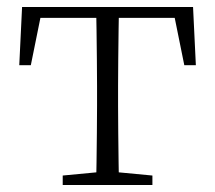

<svg xmlns="http://www.w3.org/2000/svg" viewBox="-20 -528 614 548"><path d="M35 -342 43 -508H531L539 -342H506L473 -505L506 -477H68L101 -505L68 -342ZM159 0V-27L275 -38H299L415 -27V0ZM254 0Q255 -24 255.5 -64.5Q256 -105 256.5 -148.5Q257 -192 257 -226V-283Q257 -316 256.5 -359.5Q256 -403 255.5 -443.5Q255 -484 254 -508H320Q319 -484 318.5 -443.5Q318 -403 317.5 -359.5Q317 -316 317 -283V-226Q317 -192 317.5 -148.5Q318 -105 318.5 -64.5Q319 -24 320 0Z"/></svg>

Font: Noto Serif HK ExtraLight
Style: Regular
Weight: 200
Designer: Ryoko NISHIZUKA 西塚涼子 (kana & ideographs); Frank Grießhammer (Latin, Greek & Cyrillic); Wenlong ZHANG 张文龙 (bopomofo); San
Foundry: Adobe
Version: Version 2.002-H1;hotconv 1.1.0;makeotfexe 2.6.0